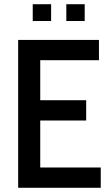

<svg xmlns="http://www.w3.org/2000/svg" viewBox="-20 -889 526 909"><path d="M66 0V-700H448.5V-604H170.5V-414.5H388V-318.5H170.5V-96H457V0ZM135 -789.5V-869H222V-789.5ZM294 -789.5V-869H381V-789.5Z"/></svg>

Font: Cabin Condensed Medium
Style: Regular
Weight: 500
Width: 3
Designer: Pablo Impallari
Foundry: Pablo Impallari. http://www.impallari.com Igino Marini. http://www.ikern.com
Version: Version 3.001; ttfautohint (v1.8.3)